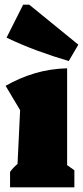

<svg xmlns="http://www.w3.org/2000/svg" viewBox="-20 -801 356 821"><path d="M23 0V-66Q37 -85 55 -100L66 -330L4 -434Q63 -468 128.5 -487.5Q194 -507 267 -509V-95L298 -73V0ZM274 -540Q206 -560 139.5 -584.5Q73 -609 8 -640L79 -781H105L315 -610Z"/></svg>

Font: Piazzolla Black
Style: Regular
Weight: 900
Designer: Juan Pablo del Peral
Foundry: Huerta Tipografica
Version: Version 1.330